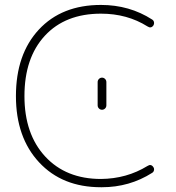

<svg xmlns="http://www.w3.org/2000/svg" viewBox="-20 -785 726 794"><path d="M589.8 -98.6Q604.5 -108.4 614.3 -93.8Q617.2 -89.8 617.2 -85Q617.2 -75.2 609.4 -70.3Q515.6 -10.7 401.4 -10.7Q399.4 -10.7 397.5 -10.7Q237.3 -10.7 141.6 -113.8Q45.9 -216.8 45.9 -387.7Q45.9 -560.5 140.6 -662.6Q235.4 -764.6 397.5 -764.6Q515.6 -764.6 609.4 -704.1Q617.2 -699.2 617.2 -689.5Q617.2 -684.6 614.3 -679.7Q604.5 -666 589.8 -675.8Q505.9 -728.5 397.5 -728.5Q250 -728.5 165.5 -637.2Q81.1 -545.9 81.1 -387.7Q81.1 -230.5 167 -137.7Q252.9 -44.9 397.5 -44.9Q503.9 -45.9 589.8 -98.6ZM383.8 -349.6V-445.3Q383.8 -453.1 389.2 -458.5Q394.5 -463.9 401.9 -463.9Q409.2 -463.9 414.6 -458.5Q419.9 -453.1 419.9 -445.3V-349.6Q419.9 -341.8 414.6 -336.4Q409.2 -331.1 401.9 -331.1Q394.5 -331.1 389.2 -336.4Q383.8 -341.8 383.8 -349.6Z"/></svg>

Font: Gen Jyuu Gothic ExtraLight
Style: Regular
Weight: 100
Designer: [Source Han Sans]
Ryoko NISHIZUKA  (kana & ideographs); Paul D. Hunt (Latin, Greek & Cyrillic); Wenlong ZHANG  (bopomofo
Version: Version 1.002.20150607